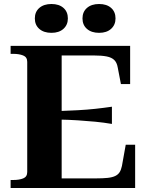

<svg xmlns="http://www.w3.org/2000/svg" viewBox="-20 -939 734 959"><path d="M655 -216V0H33V-40H47Q76 -40 96 -48Q116 -56 116 -80V-630Q116 -654 95.5 -662Q75 -670 47 -670H33V-710H630V-519H584L568 -602Q564 -626 551 -639Q538 -652 513 -657Q488 -662 448 -662H288V-48H460Q494 -48 517.5 -50.5Q541 -53 555.5 -60Q570 -67 577.5 -79Q585 -91 589 -110L608 -216ZM267 -384Q322 -386 368.5 -388.5Q415 -391 456.5 -395.5Q498 -400 539 -406V-320Q498 -327 456.5 -331Q415 -335 368.5 -338Q322 -341 267 -342ZM319 -847Q319 -815 297 -795Q275 -775 237 -775Q199 -775 176.5 -794.5Q154 -814 154 -847Q154 -880 176.5 -899.5Q199 -919 237 -919Q275 -919 297 -899.5Q319 -880 319 -847ZM557 -847Q557 -815 535 -795Q513 -775 475 -775Q437 -775 414.5 -794.5Q392 -814 392 -847Q392 -880 414.5 -899.5Q437 -919 475 -919Q513 -919 535 -899.5Q557 -880 557 -847Z"/></svg>

Font: Roboto Serif 120pt Expanded SemiBold
Style: Regular
Weight: 600
Width: 7
Designer: Greg Gazdowicz
Foundry: Commercial Type
Version: Version 1.008